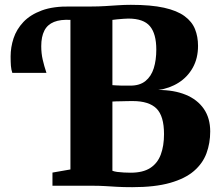

<svg xmlns="http://www.w3.org/2000/svg" viewBox="-20 -770 912 796"><path d="M528.5 6Q491 6 465.5 4.5Q440 3 416 1.5Q392 0 359.5 0H197.5V-54.5L272 -67.5V-743H357.5Q389 -743 416.5 -744.8Q444 -746.5 469.8 -748.2Q495.5 -750 522.5 -750Q606 -750 660 -738Q714 -726 745 -703.2Q776 -680.5 788.5 -649.2Q801 -618 801 -580Q801 -528.5 779.5 -489.8Q758 -451 720.5 -427.2Q683 -403.5 636.5 -397Q701.5 -397 749.8 -377.2Q798 -357.5 824.8 -319Q851.5 -280.5 851.5 -225Q851.5 -176.5 836 -134.5Q820.5 -92.5 784 -61Q747.5 -29.5 685 -11.8Q622.5 6 528.5 6ZM522 -54Q572.5 -54 602.8 -73.5Q633 -93 646.5 -129Q660 -165 660 -214Q660 -289 628.8 -320Q597.5 -351 530.5 -351Q520 -351 508 -350.8Q496 -350.5 484 -350.2Q472 -350 462.2 -349.8Q452.5 -349.5 446 -349V-62Q453.5 -59 466.2 -57.2Q479 -55.5 493.8 -54.8Q508.5 -54 522 -54ZM520.5 -415Q559.5 -415 583.2 -434.2Q607 -453.5 617.5 -487.2Q628 -521 628 -564.5Q628 -630 601.5 -661.5Q575 -693 512 -693Q504.5 -693 491.2 -692Q478 -691 465.2 -689.8Q452.5 -688.5 446 -687.5V-417Q452.5 -416.5 461.8 -416Q471 -415.5 481.2 -415.2Q491.5 -415 501.8 -415Q512 -415 520.5 -415ZM31 -468Q26.5 -481 25.2 -497.2Q24 -513.5 24 -536Q24 -574 36.2 -611.2Q48.5 -648.5 77 -678.8Q105.5 -709 153.5 -726.8Q201.5 -744.5 273.5 -743L278.5 -716L273.5 -687.5Q231 -690 203.8 -679Q176.5 -668 163.8 -642.8Q151 -617.5 151 -578.5Q151 -549 157 -522.8Q163 -496.5 172.5 -468Z"/></svg>

Font: Merriweather 48pt Black
Style: Regular
Weight: 900
Version: Version 2.100